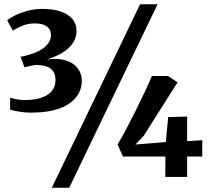

<svg xmlns="http://www.w3.org/2000/svg" viewBox="-20 -835 990 906"><path d="M125 -303.5Q99 -303.5 71.5 -308Q44 -312.5 27.5 -317.5L28 -374Q42.5 -369.5 59.5 -366.2Q76.5 -363 96.5 -363Q147 -363 179.2 -375.2Q211.5 -387.5 226.8 -408.5Q242 -429.5 242 -455.5Q242 -479.5 233 -495.5Q224 -511.5 203.2 -520Q182.5 -528.5 146 -528.5Q140.5 -527.5 130.8 -525.5Q121 -523.5 111.2 -521.2Q101.5 -519 95.5 -517.5L77 -567Q91.5 -569.5 107 -573.8Q122.5 -578 136.5 -583Q180.5 -599.5 200.5 -621.8Q220.5 -644 220.5 -669Q220 -689.5 210.2 -701.5Q200.5 -713.5 183.5 -719Q166.5 -724.5 144.5 -724.5Q111 -724.5 84 -712.8Q57 -701 40.5 -690.5L14 -739Q27.5 -750.5 52.5 -763Q77.5 -775.5 110.5 -784.2Q143.5 -793 181 -793Q227 -793 263 -781.8Q299 -770.5 320 -747.2Q341 -724 341 -688.5Q341 -655 321.8 -628.8Q302.5 -602.5 270.5 -584Q238.5 -565.5 200.5 -554.5Q254 -561.5 290.8 -549.8Q327.5 -538 346.5 -513Q365.5 -488 366 -456Q366.5 -412 340.2 -377.5Q314 -343 260.8 -323.2Q207.5 -303.5 125 -303.5ZM641 -815H723.5L306.5 51H224.5ZM760 0 760.5 -96.5H560L535 -153.5Q553.5 -184.5 575.8 -226.2Q598 -268 620.8 -313.8Q643.5 -359.5 663.5 -402Q683.5 -444.5 697 -476.5H772.5L818 -446.5L658 -194L619 -153L762.5 -165L773.5 -282.5L863 -285V-169L934.5 -173.5V-96.5H863V0Z"/></svg>

Font: Merriweather 36pt
Style: Bold
Weight: 700
Designer: Eben Sorkin
Foundry: Eben Sorkin
Version: Version 2.100